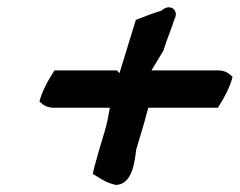

<svg xmlns="http://www.w3.org/2000/svg" viewBox="-20 -554 674 540"><path d="M91 -269C100 -259 112 -251 132 -251H289C285 -228 281 -206 274 -183L257 -126C251 -105 245 -84 241 -65C260 -54 275 -41 305 -34H309C354 -38 359 -105 363 -131V-133C369 -152 374 -171 380 -190C383 -201 387 -212 390 -226L397 -251H593L599 -261C611 -280 624 -304 632 -330L634 -338C625 -346 615 -356 594 -356H406L441 -414V-416C450 -445 461 -470 471 -501C484 -524 459 -547 434 -524C410 -517 383 -506 362 -498L316 -348L309 -356H133L127 -346C115 -327 101 -302 93 -276Z"/></svg>

Font: SolarCharger
Style: 952
Weight: 900
Designer: Mew Too
Foundry: Cannot Into Space Fonts/KineticPlasma Fonts
Version: Version 1.100